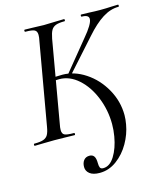

<svg xmlns="http://www.w3.org/2000/svg" viewBox="-134 -718 891 1045"><g transform="rotate(-15 312.0 -195.5)"><path d="M223 181Q223 158 234.5 143.5Q246 129 267 129Q284 129 292.5 141Q301 153 301 180Q301 196 305 205Q309 214 323 214Q360 214 387 170.5Q414 127 425 63Q431 29 431 -5Q431 -84 402 -156Q373 -228 323.5 -272Q274 -316 216 -316Q194 -316 168 -313V-331Q204 -335 239 -335Q305 -335 368 -293.5Q431 -252 470 -182.5Q509 -113 509 -35Q509 -12 504 16Q495 69 466.5 119Q438 169 394 201.5Q350 234 298 234Q261 234 242 219Q223 204 223 181ZM-5 -12Q28 -12 45.5 -18Q63 -24 71.5 -38.5Q80 -53 85 -83L166 -546Q170 -563 170 -578Q170 -599 156.5 -606Q143 -613 105 -613Q101 -613 101 -619Q101 -625 105 -625L149 -624Q189 -622 212 -622Q239 -622 281 -624L326 -625Q329 -625 329 -619Q329 -613 326 -613Q293 -613 276 -606.5Q259 -600 250.5 -585Q242 -570 236 -539L156 -79Q152 -60 152 -46Q152 -25 165.5 -18.5Q179 -12 218 -12Q222 -12 222 -6Q222 0 218 0Q187 0 170 -1L104 -2L40 -1Q24 0 -5 0Q-9 0 -9 -6Q-9 -12 -5 -12ZM267 -326 406 -496Q462 -562 462 -590Q462 -613 423 -613Q419 -613 419 -619Q419 -625 423 -625L463 -624Q501 -622 528 -622Q562 -622 596 -624L629 -625Q633 -625 633 -619Q633 -613 629 -613Q584 -613 539 -584.5Q494 -556 444 -499L281 -317Z"/></g></svg>

Font: Cormorant Garamond Medium
Style: Italic
Weight: 500
Italic angle: -10°
Designer: Christian Thalmann (Catharsis Fonts)
Foundry: Catharsis Fonts
Version: Version 4.000